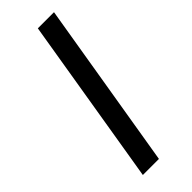

<svg xmlns="http://www.w3.org/2000/svg" viewBox="-237 -739 767 767"><g transform="rotate(-45 146.5 -355.5)"><path d="M264.6 -710.9 146.5 0H55.7L173.3 -710.9Z"/></g></svg>

Font: Inter 28pt ExtraBold
Style: Italic
Weight: 800
Italic angle: -9.3988°
Designer: Rasmus Andersson
Foundry: rsms
Version: Version 4.001;git-66647c0bb